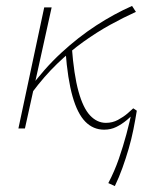

<svg xmlns="http://www.w3.org/2000/svg" viewBox="-20 -433 508 647"><path d="M88 -121 76 -130Q129 -202 186.5 -255Q244 -308 304 -347Q364 -386 425 -413L438 -393Q396 -374 351.5 -349.5Q307 -325 261.5 -292.5Q216 -260 172.5 -218Q129 -176 88 -121ZM42 0 129 -408H154L64 0ZM367 194 345 184Q366 144 380.5 102Q395 60 406 19Q417 -22 425 -60H441Q436 -29 429.5 3.5Q423 36 413.5 68.5Q404 101 392.5 133Q381 165 367 194ZM331 4Q294 4 267.5 -23Q241 -50 224.5 -108Q208 -166 201 -259L222 -274Q229 -181 244.5 -125Q260 -69 283.5 -44Q307 -19 337 -19Q359 -19 377.5 -29Q396 -39 409.5 -50.5Q423 -62 429 -68L441 -60Q425 -43 407.5 -28.5Q390 -14 371.5 -5Q353 4 331 4Z"/></svg>

Font: Ysabeau Office Thin
Style: Italic
Weight: 250
Italic angle: -12°
Designer: Christian Thalmann (Catharsis Fonts)
Version: Version 2.001;gftools[0.9.30]; featfreeze: tnum,lnum,ss02